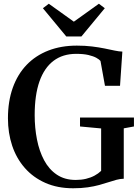

<svg xmlns="http://www.w3.org/2000/svg" viewBox="-20 -996 746 1027"><path d="M371 11Q287.5 11 222.5 -17.8Q157.5 -46.5 112.8 -97.5Q68 -148.5 45.2 -216.5Q22.5 -284.5 22.5 -363Q22.5 -454 48.2 -526.2Q74 -598.5 122.2 -648.8Q170.5 -699 238.5 -725.5Q306.5 -752 391 -752Q435 -752 471.8 -747.5Q508.5 -743 539 -736.8Q569.5 -730.5 593.2 -725.5Q617 -720.5 634.5 -720L622 -537H541.5L517.5 -670Q511 -678 495.2 -686.8Q479.5 -695.5 453 -701.8Q426.5 -708 387.5 -708Q316 -708 266.5 -670.8Q217 -633.5 191.2 -560.8Q165.5 -488 165.5 -380Q165.5 -312 177.8 -249.8Q190 -187.5 216 -138.8Q242 -90 284 -61.8Q326 -33.5 385 -33.5Q414.5 -33.5 439.8 -39.5Q465 -45.5 485.5 -56.5Q506 -67.5 521 -82V-309L408 -319.5V-367.5H696.5V-319.5L642 -309.5V-40Q622.5 -39.5 602.8 -34.2Q583 -29 560.8 -21.5Q538.5 -14 511 -6.5Q483.5 1 449.2 6Q415 11 371 11ZM334.5 -801 209.5 -952 241 -976 375 -880 509 -976 540.5 -952 415.5 -801Z"/></svg>

Font: Merriweather 72pt SemiBold
Style: Regular
Weight: 600
Version: Version 2.100